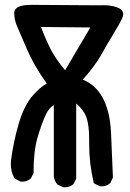

<svg xmlns="http://www.w3.org/2000/svg" viewBox="-20 -774 540 796"><path d="M349.6 -180.2V-195.3Q349.6 -275.4 328.6 -307.6Q312 -332.5 295.9 -344.7V-33.2L284.7 -10.7Q269.5 2.4 249 2.4Q245.6 2.4 241.2 2L217.8 -9.3L216.8 -10.7Q205.6 -23.9 203.1 -42.5V-338.4Q182.1 -325.7 169.4 -297.4Q151.9 -259.8 135.3 -203.1Q119.1 -146.5 119.1 -58.6V-56.6L107.9 -34.2L106.4 -33.2Q92.8 -21 72.3 -21Q69.3 -21 64.5 -21.5L41.5 -33.2L40 -35.2Q24.9 -61.5 24.9 -93.3Q24.9 -100.6 25.4 -107.4Q35.2 -184.1 57.1 -259.5Q79.1 -335 114.3 -376Q145 -412.1 173.8 -427.7Q120.6 -502.4 91.8 -569.8Q62 -639.6 50.5 -665.8Q39.1 -691.9 39.1 -720.2Q39.1 -731 46.9 -738.8Q62 -753.9 108.9 -753.9L393.6 -752Q400.4 -752.4 410.4 -752.4Q420.4 -752.4 435.3 -750.7Q450.2 -749 464.8 -743.7Q476.6 -739.7 483.4 -732.9Q490.7 -725.6 490.7 -714.8Q490.7 -708 487.3 -700.2Q476.6 -676.3 451.2 -635Q425.8 -593.8 400.1 -547.6Q374.5 -501.5 323.2 -443.8Q374.5 -423.8 404.3 -371.1Q436.5 -314 440.4 -221.2L448.2 -37.6L437 -14.6L435.5 -13.7Q421.9 -1.5 401.4 -1.5Q398.4 -1.5 393.6 -2L369.1 -14.2L368.2 -17.6Q349.6 -95.7 349.6 -180.2ZM250 -482.9 354.5 -660.2 149.9 -662.1Q168 -613.8 189.9 -570.3Q212.4 -526.9 250 -482.9Z"/></svg>

Font: Bakudai
Style: Bold
Weight: 700
Version: Version 1.48